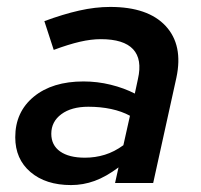

<svg xmlns="http://www.w3.org/2000/svg" viewBox="-20 -528 581 554"><path d="M185 6Q112 6 68 -31.5Q24 -69 24 -132Q24 -205 77.5 -249Q131 -293 221 -293Q261 -293 299.5 -283.5Q338 -274 369 -258L378 -300Q391 -357 364 -386Q337 -415 271 -415Q243 -415 210.5 -407.5Q178 -400 135 -384L108 -467Q162 -487 208.5 -497.5Q255 -508 298 -508Q407 -508 458 -453Q509 -398 489 -304L422 0H312L322 -45Q286 -18 253 -6Q220 6 185 6ZM128 -142Q128 -109 153.5 -91Q179 -73 225 -73Q255 -73 282.5 -81.5Q310 -90 336 -109L355 -194Q331 -207 300.5 -213.5Q270 -220 235 -220Q186 -220 157 -198.5Q128 -177 128 -142Z"/></svg>

Font: Red Hat Text Medium
Style: Italic
Weight: 500
Italic angle: -12°
Designer: Pentagram / MCKL
Foundry: Pentagram / MCKL
Version: Version 1.003; Red Hat Text Medium Italic